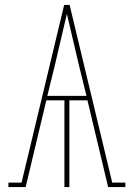

<svg xmlns="http://www.w3.org/2000/svg" viewBox="-20 -755 540 775"><path d="M14 0V-18H67L239 -735H261L433 -18H486V0H416V-2L333 -350H260V0H240V-350H167L84 -2V0ZM171 -368H329L299 -490Q287 -542 274.5 -594.5Q262 -647 250 -699Q238 -647 225.5 -594.5Q213 -542 201 -490Z"/></svg>

Font: Iosevka Slab Thin
Style: Regular
Weight: 100
Monospace: yes
Designer: Belleve Invis
Foundry: Belleve Invis
Version: Version 11.1.0; ttfautohint (v1.8.3)